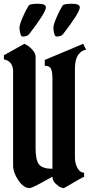

<svg xmlns="http://www.w3.org/2000/svg" viewBox="-20 -1005 480 1025"><path d="M260 -104V-585Q260 -622 252 -638Q244 -654 219 -654V-685L424 -771L440 -739Q418 -739 398 -713Q380 -688 380 -637V-164Q380 -131 394 -107Q408 -83 429 -83V-61Q422 -60 320 0Q313 -2 303 -5.5Q293 -9 276.5 -25Q260 -41 260 -62Q254 -59 226 -43Q152 -1 138 -1Q106 -1 78 -42.5Q50 -84 50 -120V-623Q50 -678 1 -688V-710L110 -771Q132 -762 151 -741.5Q170 -721 170 -703V-213Q170 -150 188.5 -127Q207 -104 260 -104ZM133 -975Q139 -985 182 -985Q225 -985 225 -966Q225 -938 135 -822Q125 -810 100 -810Q93 -810 88.5 -826Q84 -842 84 -857Q84 -872 100 -910Q116 -948 133 -975ZM314 -975Q320 -985 363 -985Q406 -985 406 -966Q406 -938 316 -822Q306 -810 281 -810Q274 -810 269.5 -826Q265 -842 265 -857Q265 -872 281 -910Q297 -948 314 -975Z"/></svg>

Font: Pirata One
Style: Regular
Weight: 400
Designer: Rodrigo Fuenzalida, Nicolas Massi
Foundry: Rodrigo Fuenzalida, Nicolas Massi
Version: Version 1.001